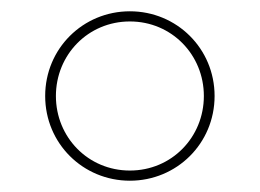

<svg xmlns="http://www.w3.org/2000/svg" viewBox="-20 -723 460 340"><path d="M210 -403C293 -403 360 -469 360 -553C360 -637 293 -703 210 -703C127 -703 60 -637 60 -553C60 -469 127 -403 210 -403ZM210 -421C136 -421 79 -480 79 -553C79 -626 136 -685 210 -685C284 -685 341 -626 341 -553C341 -480 284 -421 210 -421Z"/></svg>

Font: Montserrat-Alt1 Thin
Style: Regular
Weight: 100
Designer: Differentunic
Foundry: Differentunic
Version: Version 7.222